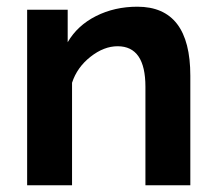

<svg xmlns="http://www.w3.org/2000/svg" viewBox="-20 -553 644 573"><path d="M548 0H414V-294Q414 -415 331 -415Q290 -415 250 -383.5Q210 -352 195 -306V0H61V-524H182V-427Q211 -477 266.5 -505Q322 -533 390 -533Q548 -533 548 -327Z"/></svg>

Font: Raleway-v4020
Style: Bold
Weight: 700
Designer: Matt McInerney, Pablo Impallari, Rodrigo Fuenzalida
Foundry: Matt McInerney, Pablo Impallari, Rodrigo Fuenzalida
Version: Version 4.020;PS 004.020;hotconv 1.0.88;makeotf.lib2.5.64775